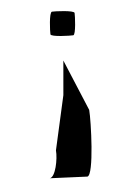

<svg xmlns="http://www.w3.org/2000/svg" viewBox="-75 -812 434 705"><g transform="rotate(-10 142.0 -459.5)"><path d="M56 -168 193 -150C218 -151 242 -350 242 -390L180 -585L158 -460L96 -265C96 -232 77 -168 56 -168ZM150 -688C150 -678 222 -670 232 -670C242 -670 251 -740 251 -750C251 -760 180 -769 170 -769C159 -769 150 -698 150 -688Z"/></g></svg>

Font: bitstorm
Style: ultext
Weight: 400
Version: Version 0.2